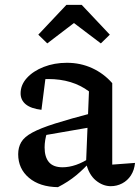

<svg xmlns="http://www.w3.org/2000/svg" viewBox="-20 -761 577 792"><path d="M437 7Q404 7 375 -17Q346 -41 335 -89L347 -384Q279 -435 179 -435Q162 -435 144 -433Q126 -431 110 -427L170 -457L151 -308Q108 -313 86.5 -330.5Q65 -348 65 -376Q65 -411 91 -439.5Q117 -468 160.5 -485Q204 -502 256 -502Q312 -502 360 -480Q408 -458 443 -418V-82L537 -89Q534 -59 520 -37.5Q506 -16 484 -4.5Q462 7 437 7ZM219 11Q144 10 99.5 -27.5Q55 -65 55 -125Q55 -153 67.5 -174.5Q80 -196 113 -214Q146 -232 207.5 -251.5Q269 -271 365 -296V-238L140 -199L174 -214Q169 -199 166.5 -183Q164 -167 164 -153Q164 -113 182 -92Q200 -71 238 -71Q265 -71 294 -81Q323 -91 356 -113V-98Q327 -65 294.5 -38Q262 -11 219 11ZM317 -741 433 -618 396 -582 285 -666 175 -582 138 -618 254 -741Z"/></svg>

Font: Piazzolla Thin SemiBold
Style: Regular
Weight: 600
Version: Version 2.005